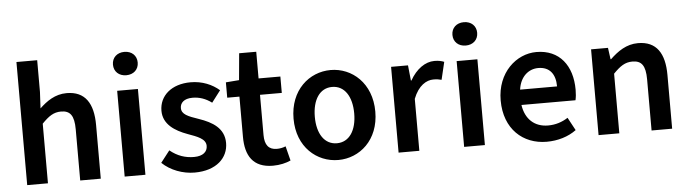

<svg xmlns="http://www.w3.org/2000/svg" viewBox="-46 -898 3930 1097"><g transform="rotate(-5 1919.0 -349.0)"><path d="M72 0H191V-342C230 -382 258 -402 301 -402C353 -402 376 -373 376 -293V0H494V-308C494 -432 448 -504 342 -504C275 -504 226 -468 186 -430L191 -524V-706H72Z M631 0H750V-492H631ZM691 -576C733 -576 762 -603 762 -643C762 -683 733 -710 691 -710C649 -710 620 -683 620 -643C620 -603 649 -576 691 -576Z M1032 12C1157 12 1225 -56 1225 -141C1225 -226 1158 -265 1082 -291C1020 -312 985 -326 985 -362C985 -391 1007 -415 1056 -415C1095 -415 1131 -403 1166 -377L1217 -444C1177 -479 1120 -504 1053 -504C943 -504 873 -442 873 -356C873 -278 939 -237 1010 -211C1065 -191 1113 -175 1113 -134C1113 -101 1088 -77 1036 -77C986 -77 941 -92 898 -127L846 -60C894 -14 964 12 1032 12Z M1481 12C1521 12 1557 3 1583 -9L1562 -92C1545 -85 1528 -82 1511 -82C1465 -82 1442 -110 1442 -167V-398H1567V-492H1442V-645H1344L1330 -492L1254 -486V-398H1324V-167C1324 -60 1366 12 1481 12Z M1856 12C1978 12 2090 -82 2090 -245C2090 -409 1978 -504 1856 -504C1733 -504 1621 -409 1621 -245C1621 -82 1733 12 1856 12ZM1856 -84C1785 -84 1743 -148 1743 -245C1743 -343 1785 -407 1856 -407C1927 -407 1969 -343 1969 -245C1969 -148 1927 -84 1856 -84Z M2202 0H2321V-298C2350 -373 2397 -399 2436 -399C2456 -399 2468 -397 2483 -393L2507 -494C2492 -500 2476 -504 2451 -504C2399 -504 2347 -468 2311 -404H2308L2299 -492H2202Z M2578 0H2697V-492H2578ZM2638 -576C2680 -576 2709 -603 2709 -643C2709 -683 2680 -710 2638 -710C2596 -710 2567 -683 2567 -643C2567 -603 2596 -576 2638 -576Z M3051 12C3115 12 3175 -6 3221 -40L3181 -114C3147 -92 3109 -80 3067 -80C2989 -80 2937 -128 2925 -210H3235C3239 -228 3241 -246 3241 -270C3241 -408 3169 -504 3036 -504C2921 -504 2809 -406 2809 -246C2809 -82 2915 12 3051 12ZM2925 -298C2935 -372 2983 -412 3039 -412C3103 -412 3137 -370 3137 -298Z M3349 0H3468V-342C3507 -382 3535 -402 3578 -402C3630 -402 3653 -373 3653 -293V0H3771V-308C3771 -432 3725 -504 3619 -504C3552 -504 3502 -468 3458 -426H3455L3446 -492H3349Z"/></g></svg>

Font: Source Sans Pro Semibold
Style: Regular
Weight: 600
Designer: Paul D. Hunt
Foundry: Adobe Systems Incorporated
Version: Version 3.006;hotconv 1.0.111;makeotfexe 2.5.65597